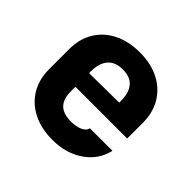

<svg xmlns="http://www.w3.org/2000/svg" viewBox="-142 -717 884 884"><g transform="rotate(45 300.0 -275.0)"><path d="M301 10Q228 10 173.5 -17.5Q119 -45 89.5 -94.5Q60 -144 60 -210V-340Q60 -406 89.5 -455.5Q119 -505 173.5 -532.5Q228 -560 301 -560Q374 -560 427.5 -532.5Q481 -505 510.5 -455.5Q540 -406 540 -340V-238H203V-210Q203 -158 227.5 -134Q252 -110 301 -110Q333 -110 357 -120Q381 -130 385 -150H532Q516 -78 453 -34Q390 10 301 10ZM203 -340V-327L397 -329V-342Q397 -393 373.5 -421Q350 -449 301 -449Q252 -449 227.5 -420Q203 -391 203 -340Z"/></g></svg>

Font: JetBrains Mono NL ExtraBold
Style: Regular
Weight: 800
Designer: Philipp Nurullin, Konstantin Bulenkov
Foundry: JetBrains
Version: Version 2.304; ttfautohint (v1.8.4.7-5d5b)